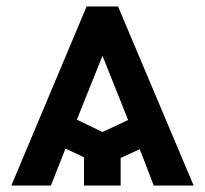

<svg xmlns="http://www.w3.org/2000/svg" viewBox="-20 -572 632 592"><path d="M247 -552H344L577 0H454L411 -112L352 -85V0H239V-87L182 -114L137 0H15ZM296 -165 375 -202 296 -400 217 -203Z"/></svg>

Font: Involve SemiBold
Style: Regular
Weight: 600
Designer: Stefan Peev
Foundry: Context Ltd.
Version: Version 1.001